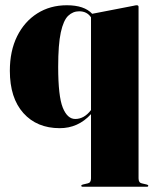

<svg xmlns="http://www.w3.org/2000/svg" viewBox="-20 -478 588 731"><path d="M294.5 233Q289.5 233 289.5 229Q289.5 226 295.5 224.5L314.5 220Q326.5 217.5 326.5 201V-43.5Q277.5 10 207.5 10Q120.5 10 69 -47.5Q17.5 -105 17.5 -208.5Q17.5 -284 45.2 -340Q73 -396 122 -427Q171 -458 234.5 -458Q301 -458 331 -425.5L488.5 -456Q496.5 -458 500.5 -458Q507.5 -458 507.5 -452V201Q507.5 217.5 519.5 220L538.5 224.5Q544.5 226 544.5 229Q544.5 233 539.5 233ZM201.5 -223.5Q201.5 -111.5 219 -68.2Q236.5 -25 266.5 -25Q300.5 -25 326.5 -59V-412Q311 -435 281.5 -435Q257.5 -435 239.5 -417.8Q221.5 -400.5 211.5 -354.8Q201.5 -309 201.5 -223.5Z"/></svg>

Font: Fraunces 144pt Black
Style: Regular
Weight: 900
Version: Version 1.000;[0bf87f6ff]